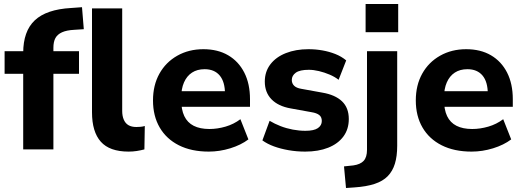

<svg xmlns="http://www.w3.org/2000/svg" viewBox="-20 -747 2614 960"><path d="M96 0V-378H3V-491H140L96 -451V-482Q96 -591 154 -645.5Q212 -700 335 -707L390 -711L399 -601L352 -598Q313 -596 290 -585.5Q267 -575 257 -556.5Q247 -538 247 -508V-474L228 -491H375V-378H247V0ZM623 11Q528 11 484 -38.5Q440 -88 440 -186V-705H591V-192Q591 -167 599 -148.5Q607 -130 622.5 -121Q638 -112 662 -112Q672 -112 683 -113Q694 -114 704 -117L702 0Q683 5 663.5 8Q644 11 623 11Z M1024 11Q937 11 874.5 -20.5Q812 -52 778.5 -109.5Q745 -167 745 -245Q745 -321 777 -378.5Q809 -436 866.5 -468.5Q924 -501 997 -501Q1069 -501 1121 -470.5Q1173 -440 1201.5 -384Q1230 -328 1230 -251V-213H869V-291H1121L1105 -277Q1105 -338 1078.5 -369.5Q1052 -401 1003 -401Q966 -401 940 -384Q914 -367 900 -335Q886 -303 886 -258V-250Q886 -199 901.5 -166.5Q917 -134 948.5 -118Q980 -102 1027 -102Q1067 -102 1108 -114Q1149 -126 1182 -151L1222 -50Q1185 -22 1131.5 -5.5Q1078 11 1024 11Z M1506 11Q1463 11 1423 4Q1383 -3 1350 -15Q1317 -27 1292 -45L1328 -143Q1353 -128 1382.5 -116.5Q1412 -105 1444 -99Q1476 -93 1507 -93Q1550 -93 1569.5 -106.5Q1589 -120 1589 -142Q1589 -162 1576 -172Q1563 -182 1538 -186L1433 -205Q1371 -216 1337.5 -250.5Q1304 -285 1304 -339Q1304 -389 1332 -425.5Q1360 -462 1409.5 -481.5Q1459 -501 1522 -501Q1558 -501 1592 -495Q1626 -489 1656.5 -477Q1687 -465 1711 -445L1673 -348Q1654 -363 1628 -374Q1602 -385 1575 -391.5Q1548 -398 1524 -398Q1479 -398 1459 -383.5Q1439 -369 1439 -347Q1439 -330 1450.5 -318.5Q1462 -307 1486 -303L1591 -284Q1656 -273 1690 -240.5Q1724 -208 1724 -152Q1724 -101 1697 -64.5Q1670 -28 1621 -8.5Q1572 11 1506 11Z M1808 -586V-727H1971V-586ZM1710 193 1700 85 1747 80Q1782 75 1798.5 57Q1815 39 1815 2V-491H1966V-18Q1966 34 1954.5 71.5Q1943 109 1918.5 134Q1894 159 1853 172.5Q1812 186 1753 190Z M2338 11Q2251 11 2188.5 -20.5Q2126 -52 2092.5 -109.5Q2059 -167 2059 -245Q2059 -321 2091 -378.5Q2123 -436 2180.5 -468.5Q2238 -501 2311 -501Q2383 -501 2435 -470.5Q2487 -440 2515.5 -384Q2544 -328 2544 -251V-213H2183V-291H2435L2419 -277Q2419 -338 2392.5 -369.5Q2366 -401 2317 -401Q2280 -401 2254 -384Q2228 -367 2214 -335Q2200 -303 2200 -258V-250Q2200 -199 2215.5 -166.5Q2231 -134 2262.5 -118Q2294 -102 2341 -102Q2381 -102 2422 -114Q2463 -126 2496 -151L2536 -50Q2499 -22 2445.5 -5.5Q2392 11 2338 11Z"/></svg>

Font: Nunito Sans 12pt ExtraBold
Style: Regular
Weight: 800
Designer: Vernon Adams
Foundry: Vernon Adams
Version: Version 3.101;gftools[0.9.27]